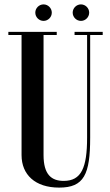

<svg xmlns="http://www.w3.org/2000/svg" viewBox="-20 -845 500 873"><path d="M178 -750C198.5 -750 215.5 -767 215.5 -787.5C215.5 -808 198.5 -825 178 -825C157.5 -825 140.5 -808 140.5 -787.5C140.5 -767 157.5 -750 178 -750ZM348 -750C368.5 -750 385.5 -767 385.5 -787.5C385.5 -808 368.5 -825 348 -825C327.5 -825 310.5 -808 310.5 -787.5C310.5 -767 327.5 -750 348 -750ZM447 -700H319V-686H376V-219.5C376 -82 350 -22.5 269.5 -22.5C214.5 -22.5 178 -50.5 178 -140V-686H238V-700H18V-686H78V-140C78 -51 139.5 8 249 8C361.9 8 390 -51.5 390 -219.5V-686H447Z"/></svg>

Font: Picaflor 36 pt
Style: Regular
Weight: 400
Designer: Ariel Martín Pérez
Foundry: Tunera Type Foundry
Version: Version 1.000;hotconv 1.0.109;makeotfexe 2.5.65596